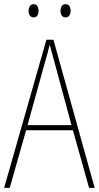

<svg xmlns="http://www.w3.org/2000/svg" viewBox="-20 -907 477 927"><path d="M118 -854C118 -837 126 -823 142 -823C159 -823 166 -836 166 -854C166 -872 159 -887 142 -887C126 -887 118 -871 118 -854ZM272 -855C272 -837 280 -823 296 -823C313 -823 321 -837 321 -855C321 -873 313 -887 296 -887C280 -887 272 -872 272 -855ZM410 0H437L238 -715H204L0 0H27L106 -278H332ZM243 -607 325 -303H113L197 -606C206 -638 213 -662 220 -691C228 -660 235 -637 243 -607Z"/></svg>

Font: Noto Sans Sinhala Condensed Thin
Style: Regular
Weight: 100
Width: 3
Designer: Jelle Bosma - Monotype Design Team
Foundry: Monotype Imaging Inc.
Version: Version 2.006